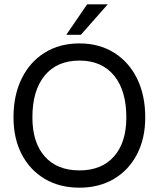

<svg xmlns="http://www.w3.org/2000/svg" viewBox="-20 -861 734 889"><path d="M479 -841 354.5 -700H287L383.5 -841ZM42.5 -317.5Q42.5 -420.5 80.5 -497.5Q118.5 -574.5 187.2 -617.2Q256 -660 348 -660Q439 -660 507.8 -617.2Q576.5 -574.5 614.5 -497.5Q652.5 -420.5 652.5 -317.5Q652.5 -220 614.5 -146.8Q576.5 -73.5 507.8 -32.8Q439 8 348 8Q256 8 187.2 -32.8Q118.5 -73.5 80.5 -146.8Q42.5 -220 42.5 -317.5ZM565 -317.5Q565 -442 508 -511.2Q451 -580.5 348 -580.5Q244 -580.5 187 -511.2Q130 -442 130 -317.5Q130 -201.5 187 -136.8Q244 -72 348 -72Q451 -72 508 -136.8Q565 -201.5 565 -317.5Z"/></svg>

Font: Overused Grotesk
Style: Regular
Weight: 450
Version: Version 0.004